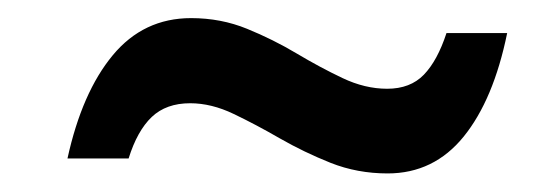

<svg xmlns="http://www.w3.org/2000/svg" viewBox="-20 -407 612 212"><path d="M408 -215.5Q374.5 -215.5 345 -227.2Q315.5 -239 289 -254.2Q262.5 -269.5 238 -281.2Q213.5 -293 190 -293Q163.5 -293 147.5 -277.8Q131.5 -262.5 122 -232H54.5Q70.5 -305 104.5 -346Q138.5 -387 191 -387Q224 -387 252.8 -375.2Q281.5 -363.5 307.5 -348Q333.5 -332.5 358.2 -320.8Q383 -309 407.5 -309Q433 -309 448 -324.5Q463 -340 473 -370.5H540Q525 -297 492 -256.2Q459 -215.5 408 -215.5Z"/></svg>

Font: Commissioner Medium
Style: Italic
Weight: 500
Italic angle: -12°
Designer: Kostas Bartsokas
Foundry: Kostas Bartsokas
Version: Version 1.000; ttfautohint (v1.8.3)